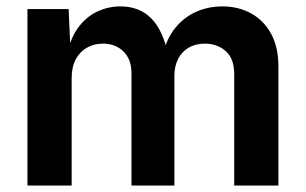

<svg xmlns="http://www.w3.org/2000/svg" viewBox="-20 -574 946 594"><path d="M64.9 0V-545.9H192.4L198.2 -412.6H188.5Q200.7 -461.9 225.3 -493.2Q250 -524.4 283.2 -539.3Q316.4 -554.2 352.5 -554.2Q411.6 -554.2 448 -517.1Q484.4 -480 500 -404.8H483.9Q495.6 -455.6 523.2 -488.8Q550.8 -522 588.1 -538.1Q625.5 -554.2 668 -554.2Q717.3 -554.2 756.6 -532.7Q795.9 -511.2 818.6 -469.7Q841.3 -428.2 841.3 -368.2V0H704.6V-344.2Q704.6 -393.1 678.2 -416Q651.9 -439 614.3 -439Q585 -439 563.7 -426.5Q542.5 -414.1 531 -391.6Q519.5 -369.1 519.5 -339.4V0H386.7V-349.1Q386.7 -390.1 362.1 -414.6Q337.4 -439 298.3 -439Q271.5 -439 249.5 -426.8Q227.5 -414.6 214.6 -390.9Q201.7 -367.2 201.7 -332.5V0Z"/></svg>

Font: Inter Cardless
Style: Bold
Weight: 700
Designer: Rasmus Andersson
Foundry: rsms
Version: Version 4.001;git-9221beed3